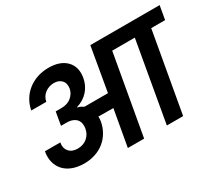

<svg xmlns="http://www.w3.org/2000/svg" viewBox="-132 -1033 1493 1317"><g transform="rotate(-30 614.0 -374.5)"><path d="M289 -465Q340 -465 370 -490.5Q400 -516 407 -551Q414 -593 392 -616.5Q370 -640 332 -640Q292 -640 261 -616.5Q230 -593 223 -554H104Q112 -598 134 -634Q156 -670 188.5 -695.5Q221 -721 262.5 -735Q304 -749 352 -749Q444 -749 491.5 -700Q539 -651 525 -569Q515 -514 479.5 -474Q444 -434 387 -417L386 -415Q400 -412 411.5 -406.5Q423 -401 433 -394H619L679 -740H1228L1209 -632H1099L987 0H858L969 -632H790L678 0H549L600 -287L482 -288Q483 -271 480 -251Q472 -207 451 -171Q430 -135 398.5 -109.5Q367 -84 326 -70.5Q285 -57 239 -57Q188 -57 148 -72Q108 -87 82.5 -114.5Q57 -142 47 -180Q37 -218 45 -265H167Q159 -223 182 -195.5Q205 -168 250 -168Q296 -168 326.5 -194.5Q357 -221 364 -263Q367 -281 364 -299Q361 -317 350.5 -330.5Q340 -344 320.5 -352.5Q301 -361 271 -361H228L246 -465H289Z"/></g></svg>

Font: SVN-Poppins SemiBold
Style: Italic
Weight: 600
Italic angle: -10°
Designer: Ninad Kale (Devanagari), Jonny Pinhorn (Latin)
Foundry: Indian Type Foundry
Version: Version 3.002 2017; ttfautohint (v1.8.3)